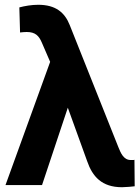

<svg xmlns="http://www.w3.org/2000/svg" viewBox="-20 -775 588 804"><path d="M61 -744 64 -639C74 -640 81 -641 92 -641C128 -641 143 -625 155 -597L190 -516L3 0H156L264 -324L345 -100C367 -36 406 9 491 9C513 8 531 7 544 5L543 -106C541 -105 539 -105 536 -105H527C497 -105 485 -136 476 -158L272 -670C251 -723 213 -755 140 -755C112 -755 84 -750 61 -744Z"/></svg>

Font: Asimov
Style: Regular
Weight: 500
Designer: Google
Version: Version 2.000980; 2014